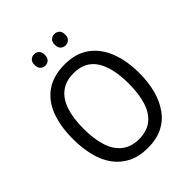

<svg xmlns="http://www.w3.org/2000/svg" viewBox="-250 -1045 1195 1195"><g transform="rotate(-45 348.0 -447.0)"><path d="M640 -358Q640 -277 622 -210Q604 -143 568 -93Q532 -43 477.5 -16.5Q423 10 349 10Q273 10 218 -17.5Q163 -45 127 -94Q91 -143 74 -211Q57 -279 57 -359Q57 -473 89 -555Q121 -637 186 -681Q251 -725 349 -725Q447 -725 511.5 -678Q576 -631 608 -548.5Q640 -466 640 -358ZM149 -358Q149 -266 170.5 -201Q192 -136 236.5 -102Q281 -68 348 -68Q416 -68 460 -101.5Q504 -135 525.5 -200Q547 -265 547 -358Q547 -497 499 -572Q451 -647 349 -647Q281 -647 236.5 -613Q192 -579 170.5 -514.5Q149 -450 149 -358ZM214 -854Q214 -880 227.5 -892Q241 -904 259 -904Q278 -904 291 -892Q304 -880 304 -854Q304 -829 291 -816.5Q278 -804 259 -804Q241 -804 227.5 -816.5Q214 -829 214 -854ZM392 -854Q392 -880 405.5 -892Q419 -904 437 -904Q456 -904 469.5 -892Q483 -880 483 -854Q483 -829 469.5 -816.5Q456 -804 437 -804Q418 -804 405 -816.5Q392 -829 392 -854Z"/></g></svg>

Font: Noto Sans Devanagari SemiCondensed
Style: Regular
Weight: 400
Width: 4
Designer: Jelle Bosma - Monotype Design Team
Foundry: Monotype Imaging Inc.
Version: Version 2.006